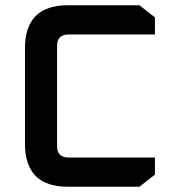

<svg xmlns="http://www.w3.org/2000/svg" viewBox="-20 -710 659 730"><path d="M75 -163V-527Q75 -690 238 -690H510L569 -644V-579H241Q197 -579 197 -536V-154Q197 -111 241 -111H569V-46L510 0H238Q75 0 75 -163Z"/></svg>

Font: Oxanium SemiBold
Style: Regular
Weight: 600
Designer: Severin Meyer
Version: Version 2.000